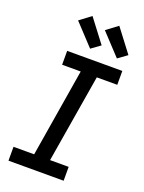

<svg xmlns="http://www.w3.org/2000/svg" viewBox="-178 -1064 857 1145"><g transform="rotate(20 250.0 -491.0)"><path d="M27 0V-88H158L250 -647H132V-735H482V-647H352L259 -88H377V0ZM426 -794 301 -928 373 -982 484 -836ZM256 -794 131 -928 203 -982 314 -836Z"/></g></svg>

Font: Iosevka Curly Slab SmBdObl
Style: Regular
Weight: 600
Italic angle: -9°
Monospace: yes
Designer: Belleve Invis
Foundry: Belleve Invis
Version: Version 11.0.0; ttfautohint (v1.8.3)